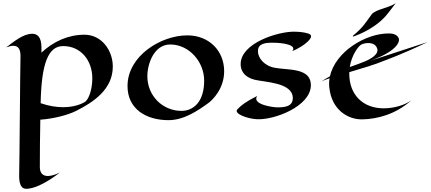

<svg xmlns="http://www.w3.org/2000/svg" viewBox="-20 -729 2692 1200"><path d="M355 349C324 364 298 371 279 371C246 371 230 351 229 318C229 218 230 119 232 19C308 14 400 -8 456 -36C566 -91 685 -172 685 -313C685 -412 617 -512 508 -512C406 -512 314 -470 239 -400V-433C239 -499 212 -518 182 -518C124 -518 66 -468 19 -433C36 -439 51 -443 63 -443C96 -443 110 -419 108 -370C106 -302 102 301 100 357C98 414 108 453 148 451C187 449 250 429 355 349ZM376 -59C336 -59 289 -65 234 -84C239 -332 281 -441 375 -441C487 -441 557 -349 557 -240C557 -176 538 -116 515 -95C515 -95 467 -59 376 -59Z M1381 -284C1381 -412 1286 -508 1151 -508C986 -508 777 -380 777 -191C777 -48 893 22 1033 22C1126 22 1210 -32 1285 -87C1311 -107 1381 -176 1381 -284ZM1044 -451C1161 -451 1256 -344 1256 -225C1256 -90 1187 -36 1114 -36C996 -36 901 -131 901 -252C901 -333 944 -451 1044 -451Z M1923 -197C1923 -306 1782 -290 1699 -305C1628 -318 1592 -369 1592 -409C1592 -459 1641 -462 1685 -462C1753 -462 1837 -447 1807 -410C1846 -424 1884 -453 1884 -453C1922 -482 1941 -509 1905 -520C1886 -526 1855 -531 1816 -531C1714 -531 1484 -459 1484 -328C1484 -289 1505 -248 1570 -231C1631 -215 1810 -215 1810 -116C1810 -63 1760 -58 1713 -58C1690 -58 1552 -75 1587 -129C1515 -93 1486 -70 1463 -45C1440 -19 1524 13 1585 16C1690 23 1923 -63 1923 -197Z M2294 -349C2495 -421 2473 -487 2473 -487C2465 -511 2441 -520 2409 -520C2263 -520 2076 -405 2042 -252C2024 -242 2005 -231 1986 -218C1998 -225 2017 -232 2040 -240C2036 -219 2036 -198 2039 -176C2054 -47 2150 19 2245 17C2339 15 2452 -14 2551 -102C2511 -73 2445 -52 2378 -52C2251 -52 2163 -134 2163 -268V-278C2241 -301 2326 -326 2385 -351C2385 -351 2504 -394 2652 -466ZM2265 -347C2240 -336 2207 -325 2166 -310C2178 -387 2221 -441 2237 -450C2249 -456 2265 -460 2282 -460C2300 -460 2319 -455 2329 -441C2358 -404 2321 -372 2265 -347ZM2453 -709C2405 -677 2336 -673 2305 -642C2264 -587 2252 -560 2186 -506C2185 -505 2186 -500 2186 -500C2186 -500 2308 -537 2389 -627C2407 -647 2453 -709 2453 -709Z"/></svg>

Font: Eagle Lake
Style: Regular
Weight: 400
Designer: Astigmatic (AOETI)
Foundry: Astigmatic (AOETI)
Version: Version 1.000